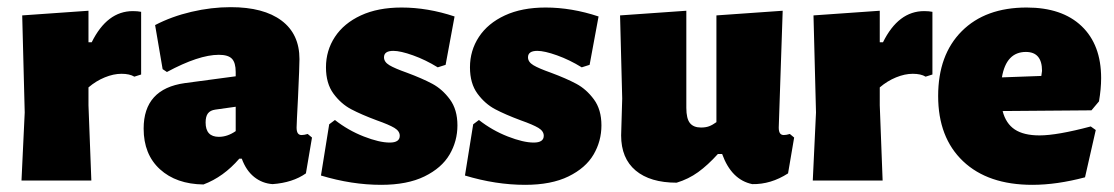

<svg xmlns="http://www.w3.org/2000/svg" viewBox="-20 -504 3110 536"><path d="M374 -471V-296L355 -290Q342 -298 319 -298Q297 -298 272.5 -288Q248 -278 227 -260V-210L235 0H40L49 -190L42 -461L227 -474V-386H236Q279 -473 351 -473Q364 -473 374 -471Z M816 -339Q816 -319 812 -233Q808 -157 808 -148Q808 -137 811.5 -132Q815 -127 822 -127Q829 -127 839 -130L851 -120L834 -20Q797 6 741 10Q712 8 689.5 -10Q667 -28 655 -61H648Q604 -10 548 11Q472 10 426.5 -31.5Q381 -73 381 -145Q381 -256 496 -272L638 -291V-303Q638 -329 627.5 -340Q617 -351 591 -351Q535 -351 446 -303L434 -311L413 -434Q459 -458 514.5 -471Q570 -484 624 -484Q716 -484 766 -446.5Q816 -409 816 -339ZM581 -198Q567 -196 560.5 -187.5Q554 -179 554 -162Q554 -122 591 -122Q615 -122 638 -138V-206Z M1249 -458 1224 -323 1202 -316Q1168 -337 1133 -349.5Q1098 -362 1078 -362Q1052 -362 1052 -344Q1052 -331 1067 -322Q1082 -313 1116 -301Q1159 -285 1187 -270Q1215 -255 1236 -226.5Q1257 -198 1257 -154Q1257 -110 1235 -72.5Q1213 -35 1165 -11.5Q1117 12 1044 12Q962 12 876 -14L899 -157L915 -169Q952 -140 995.5 -123Q1039 -106 1068 -106Q1096 -106 1096 -125Q1096 -138 1081 -147Q1066 -156 1032 -168Q989 -184 960.5 -199Q932 -214 911 -242.5Q890 -271 890 -316Q890 -363 915 -401Q940 -439 987.5 -461Q1035 -483 1101 -483Q1174 -483 1249 -458Z M1651 -458 1626 -323 1604 -316Q1570 -337 1535 -349.5Q1500 -362 1480 -362Q1454 -362 1454 -344Q1454 -331 1469 -322Q1484 -313 1518 -301Q1561 -285 1589 -270Q1617 -255 1638 -226.5Q1659 -198 1659 -154Q1659 -110 1637 -72.5Q1615 -35 1567 -11.5Q1519 12 1446 12Q1364 12 1278 -14L1301 -157L1317 -169Q1354 -140 1397.5 -123Q1441 -106 1470 -106Q1498 -106 1498 -125Q1498 -138 1483 -147Q1468 -156 1434 -168Q1391 -184 1362.5 -199Q1334 -214 1313 -242.5Q1292 -271 1292 -316Q1292 -363 1317 -401Q1342 -439 1389.5 -461Q1437 -483 1503 -483Q1576 -483 1651 -458Z M2197 -120 2180 -20Q2132 11 2080 10Q2022 -2 1996 -74H1984Q1956 -43 1929 -23.5Q1902 -4 1869 6Q1795 6 1754.5 -28Q1714 -62 1714 -126L1717 -229L1711 -461L1896 -474V-203Q1896 -173 1906 -160.5Q1916 -148 1937 -148Q1950 -148 1959.5 -151.5Q1969 -155 1980 -163V-461L2165 -474L2154 -148Q2154 -137 2157.5 -132Q2161 -127 2168 -127Q2175 -127 2185 -130Z M2583 -471V-296L2564 -290Q2551 -298 2528 -298Q2506 -298 2481.5 -288Q2457 -278 2436 -260V-210L2444 0H2249L2258 -190L2251 -461L2436 -474V-386H2445Q2488 -473 2560 -473Q2573 -473 2583 -471Z M3027 -196 2779 -194Q2788 -159 2813 -142.5Q2838 -126 2882 -126Q2931 -126 3025 -151L3039 -141L3009 -9Q2930 12 2862 12Q2738 12 2668.5 -54Q2599 -120 2599 -236Q2599 -351 2665 -417Q2731 -483 2846 -483Q2945 -483 2999.5 -431Q3054 -379 3054 -286Q3054 -256 3048 -221ZM2889 -306Q2889 -359 2844 -359Q2789 -359 2777 -288L2887 -292Z"/></svg>

Font: Luna Sans Black
Style: Regular
Weight: 900
Designer: Juan Pablo del Peral
Foundry: Huerta Tipografica
Version: Version 2.001; ttfautohint (v1.5)